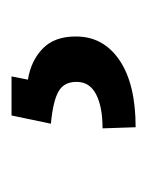

<svg xmlns="http://www.w3.org/2000/svg" viewBox="20 -64 262 343"><g transform="rotate(-90 151.5 108.0)"><path d="M117.2 -2.9H187L181.2 26.4Q214.8 31.7 236.6 52.7Q258.3 73.7 258.3 111.3Q258.8 160.6 216.3 189.7Q173.8 218.8 96.2 218.8L94.2 159.7Q132.3 159.7 154.5 148.4Q176.8 137.2 177.2 114.3Q177.7 91.3 160.6 81.3Q143.6 71.3 102.5 67.4Z"/></g></svg>

Font: Interop Med
Style: Regular
Weight: 500
Designer: Rasmus Andersson, Google, Jang Haemin
Foundry: jhaemin
Version: Version 1.007